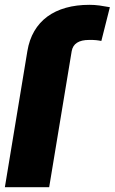

<svg xmlns="http://www.w3.org/2000/svg" viewBox="-70 -780 478 800"><path d="M44 -566.8Q51.8 -614.3 73 -650.4Q94.1 -686.4 127.1 -710.8Q160.2 -735.1 204.4 -747.5Q248.6 -759.9 302.6 -759.9Q323.9 -759.9 344.5 -757.1Q365.1 -754.3 387.8 -750L352.3 -609.4Q346.2 -610.4 341.1 -611.3Q335.9 -612.2 330.3 -612.7Q324.6 -613.3 317.6 -613.5Q310.7 -613.6 301.1 -613.6Q236.9 -613.6 228.7 -566.8L134.9 0H-49.7Z"/></svg>

Font: Inter P Black
Style: Italic
Weight: 900
Italic angle: -9.40001°
Designer: Rasmus Andersson
Foundry: rsms
Version: Version 3.018;git-588b23468